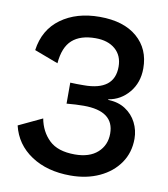

<svg xmlns="http://www.w3.org/2000/svg" viewBox="-82 -785 757 865"><g transform="rotate(10 296.5 -352.5)"><path d="M298 11Q191 11 118 -37.5Q45 -86 25 -170L133 -221Q144 -162 183.5 -124Q223 -86 301 -86Q368 -86 405 -119.5Q442 -153 442 -206Q442 -309 303 -309Q285 -309 266 -308Q247 -307 225 -305V-401Q240 -400 256 -400Q272 -400 287 -400Q427 -400 427 -509Q427 -560 393.5 -589Q360 -618 303 -618Q234 -618 196.5 -584.5Q159 -551 153 -477L44 -518Q57 -613 128 -664.5Q199 -716 305 -716Q415 -716 476.5 -663Q538 -610 538 -521Q538 -456 500.5 -411Q463 -366 407 -357V-354Q453 -353 486 -331.5Q519 -310 536.5 -275.5Q554 -241 554 -202Q554 -139 521 -91Q488 -43 430 -16Q372 11 298 11Z"/></g></svg>

Font: Prodigy Sans Medium
Style: Regular
Weight: 500
Designer: Wei Huang
Foundry: Wei Huang
Version: Version 1.003; ttfautohint (v1.8.3)